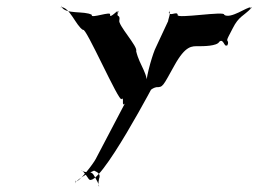

<svg xmlns="http://www.w3.org/2000/svg" viewBox="-20 -550 958 698"><path d="M702 -382C718 -382 769 -382 777 -398C793 -413 795 -375 806 -386C814 -402 800 -371 808 -387C813 -408 799 -394 811 -418C819 -434 818 -431 826 -447C848 -491 865 -491 893 -520C901 -536 883 -507 891 -523C879 -526 819 -480 795 -496C803 -512 618 -480 626 -496C625 -512 592 -486 596 -508C604 -524 586 -490 594 -506C606 -517 587 -466 592 -475C592 -475 534 -351 542 -367C532 -343 504 -250 514 -232C521 -282 488 -309 475 -364C483 -380 406 -461 414 -477C418 -500 400 -485 410 -506C418 -522 399 -491 407 -507C412 -519 379 -480 380 -496C388 -512 306 -480 314 -496C286 -512 219 -496 203 -526C211 -542 193 -508 201 -524C233 -526 256 -456 282 -441C290 -457 414 -174 422 -190C433 -200 420 -158 434 -174L328 28C320 44 268 113 254 110C262 94 247 128 255 112C286 82 333 67 328 67C288 67 355 68 340 100C333 132 348 138 334 110C316 78 319 76 294 76C266 72 271 52 302 100C335 151 561 -285 540 -244C522 -210 526 -228 548 -233C573 -233 571 -235 614 -312C655 -386 678 -382 702 -382Z"/></svg>

Font: Hussar Przerywany
Style: Regular
Weight: 400
Foundry: Cannot Into Space Fonts
Version: Version 0.982